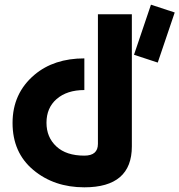

<svg xmlns="http://www.w3.org/2000/svg" viewBox="-20 -799 774 829"><path d="M344.2 9.8Q213.4 9.8 123.8 -65.2Q34.2 -140.1 34.2 -268.1Q34.2 -396 128.9 -476.1Q212.9 -546.9 344.2 -546.9V-410.2Q269 -410.2 224.1 -371.1Q180.7 -333 180.7 -269Q180.7 -206.1 223.6 -166.5Q266.1 -127 344.2 -127Q402.8 -127 402.8 -177.7V-737.3H549.3V-167Q549.3 9.8 344.2 9.8ZM631.8 -778.8 734.4 -745.1 661.1 -528.8 558.6 -562.5Z"/></svg>

Font: Newest Shape
Style: Bold
Weight: 700
Designer: Wojciech Kalinowski "wmk69" (wmk69@o2.pl)
Foundry: Wojciech Kalinowski "wmk69" (wmk69@o2.pl)
Version: Version 1.0.0; 2022-02-24